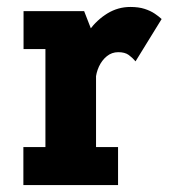

<svg xmlns="http://www.w3.org/2000/svg" viewBox="-20 -532 490 552"><path d="M187.7 -291.7Q187.7 -333.7 200.3 -373.1Q212.9 -412.6 235.8 -443.9Q258.7 -475.1 289.1 -493.6Q319.5 -512 354.6 -512Q378.6 -512 395.6 -506.5Q412.6 -501 424.5 -493Q436.4 -485 444.7 -477.3L369.7 -355.6Q361.1 -365.9 350 -374Q339 -382 320 -382Q301.4 -382 287.2 -370.4Q273 -358.9 264.5 -340.7Q256.1 -322.5 254.9 -302.1ZM256.1 -109.1H319.4V0H47.2V-109.1H110.6V-390.9H47.7V-500H221.9L256.1 -412.1Z"/></svg>

Font: League Mono Thin Condensed
Style: Regular
Weight: 100
Width: 1
Designer: Tyler Finck
Foundry: The League of Moveable Type / Tyler Finck
Version: Version 2.300;RELEASE